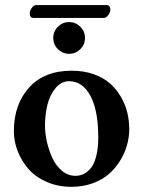

<svg xmlns="http://www.w3.org/2000/svg" viewBox="-20 -720 559 750"><path d="M384.8 -649.9H110.8Q96.2 -649.9 96.2 -668Q96.2 -677.7 104 -689Q111.8 -700.2 121.1 -700.2H397Q403.8 -700.2 407.5 -695.1Q411.1 -689.9 411.1 -683.1Q411.1 -672.4 403.1 -661.1Q395 -649.9 384.8 -649.9ZM206.3 -527.8Q188 -545.9 188 -571.8Q188 -597.7 206.3 -615.7Q224.6 -633.8 250 -633.8Q275.4 -633.8 293.7 -615.7Q312 -597.7 312 -571.8Q312 -545.9 293.7 -527.8Q275.4 -509.8 250 -509.8Q224.6 -509.8 206.3 -527.8ZM250 -402.8Q219.7 -402.8 197.5 -376.5Q175.3 -350.1 165.5 -311.8Q155.8 -273.4 155.8 -229Q155.8 -199.7 163.1 -167Q170.4 -134.3 184.3 -103.5Q198.2 -72.8 221.9 -53Q245.6 -33.2 274.9 -33.2Q290.5 -33.2 304.4 -39.3Q318.4 -45.4 332.5 -60.5Q346.7 -75.7 355.2 -107.4Q363.8 -139.2 363.8 -184.1Q363.8 -289.1 333 -345.9Q302.2 -402.8 250 -402.8ZM34.2 -207Q34.2 -312.5 93.8 -378.2Q153.3 -443.8 259.8 -443.8Q307.1 -443.8 345.7 -430.2Q384.3 -416.5 409.7 -394Q435.1 -371.6 452.4 -341.6Q469.7 -311.5 477.3 -280Q484.9 -248.5 484.9 -215.8Q484.9 -184.6 476.3 -153.6Q467.8 -122.6 449.5 -92.8Q431.2 -63 405.3 -40.3Q379.4 -17.6 341.6 -3.9Q303.7 9.8 258.8 9.8Q206.1 9.8 162.1 -9.5Q118.2 -28.8 91.1 -60.1Q64 -91.3 49.1 -129.4Q34.2 -167.5 34.2 -207Z"/></svg>

Font: Linux Libertine G
Style: Semibold
Weight: 600
Designer: Philipp H. Poll
Foundry: Philipp H. Poll
Version: Version 5.1.1